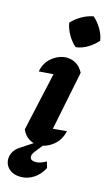

<svg xmlns="http://www.w3.org/2000/svg" viewBox="-154 -803 605 1054"><g transform="rotate(15 149.0 -275.5)"><path d="M261 -106Q250 -53 210.5 -22.5Q171 8 128 8Q99 8 74 -8Q49 -24 35 -56L109 -389Q87 -387 67.5 -386Q48 -385 27 -383Q36 -435 75 -465.5Q114 -496 157 -496Q186 -496 211 -480.5Q236 -465 251 -435L183 -99Q223 -102 261 -106ZM240 -753Q266 -730 285 -698Q304 -666 309 -633Q287 -607 255 -587.5Q223 -568 188 -564Q163 -585 144 -617.5Q125 -650 119 -685Q142 -710 174 -728.5Q206 -747 240 -753ZM81 202Q43 202 20 185Q-3 168 -9 142Q-15 116 -3 89.5Q9 63 42 44L146 -25H178L122 45Q102 70 107 86Q112 102 140 102Q154 102 168.5 96.5Q183 91 198 83L208 118Q186 159 152.5 180.5Q119 202 81 202Z"/></g></svg>

Font: Piazzolla
Style: Bold Italic
Weight: 700
Italic angle: -11.3°
Designer: Juan Pablo del Peral
Foundry: Huerta Tipografica
Version: Version 1.330